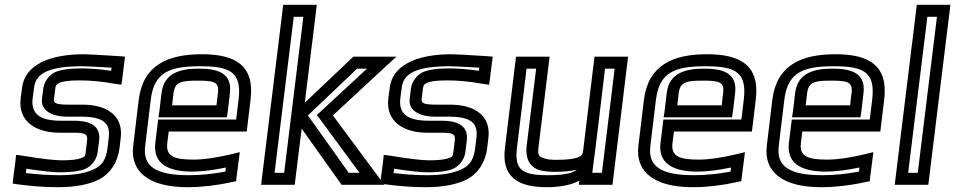

<svg xmlns="http://www.w3.org/2000/svg" viewBox="-20 -745 3980 800"><path d="M228 -192H283C333 -192 346 -188 343 -160L337 -111C335 -94 333 -92 320 -87C302 -80 276 -77 237 -77C207 -77 154 -83 76 -96L47 -100L44 -71L35 -2L33 20L54 23C112 31 169 35 222 35C292 35 352 24 394 2C440 -22 471 -70 478 -128L483 -170C494 -259 432 -309 322 -309H266C213 -309 203 -315 205 -333L210 -374C212 -390 214 -393 226 -399C239 -406 266 -410 312 -410C355 -410 402 -406 458 -396L486 -392L490 -421L498 -486L501 -509L477 -511C396 -516 346 -519 330 -519C180 -519 83 -471 72 -380L66 -335C54 -237 132 -192 228 -192ZM234 -242C151 -242 108 -267 116 -335L122 -380C129 -441 186 -469 324 -469C337 -469 378 -467 445 -463L443 -450C397 -457 355 -460 318 -460C269 -460 229 -454 207 -443C182 -430 163 -402 160 -374L155 -333C149 -286 194 -259 260 -259H316C410 -259 441 -233 433 -170L428 -128C422 -82 407 -58 376 -42C340 -24 293 -15 228 -15C183 -15 137 -18 88 -24L90 -42C155 -32 202 -27 231 -27C273 -27 308 -31 332 -40C361 -51 383 -80 387 -111L393 -160C401 -227 345 -242 289 -242H234Z M821 -519C679 -519 576 -474 558 -329L535 -138C521 -26 605 35 761 35C819 35 881 28 944 14L964 10L966 -10L975 -79L979 -111L946 -103C883 -88 831 -80 787 -80C708 -80 670 -92 677 -149L683 -197H983H1008L1011 -222L1024 -329C1042 -473 960 -519 821 -519ZM815 -469C941 -469 988 -443 974 -329L964 -247H664H639L636 -222L627 -149C616 -54 695 -30 781 -30C821 -30 868 -36 921 -47L919 -30C866 -20 816 -15 767 -15C626 -15 574 -53 585 -138L608 -329C622 -442 683 -469 815 -469ZM802 -409C872 -409 894 -404 888 -357L882 -306H697L703 -357C709 -403 734 -409 802 -409ZM808 -459C735 -459 663 -443 653 -357L644 -281L640 -256H665H900H925L929 -281L938 -357C948 -443 884 -459 808 -459Z M1478 -25H1433L1263 -264L1468 -459H1509L1318 -282L1300 -266L1313 -249L1478 -25ZM1211 0 1237 -209 1397 16 1403 25H1415H1527H1582L1551 -16L1367 -264L1586 -467L1632 -509H1573H1463H1453L1444 -501L1250 -317L1297 -700L1300 -725H1275H1185H1160L1157 -700L1071 0L1068 25H1093H1183H1208L1211 0ZM1164 -25H1124L1204 -675H1244L1164 -25Z M1760 -192H1815C1865 -192 1878 -188 1875 -160L1869 -111C1867 -94 1865 -92 1852 -87C1834 -80 1808 -77 1769 -77C1739 -77 1686 -83 1608 -96L1579 -100L1576 -71L1567 -2L1565 20L1586 23C1644 31 1701 35 1754 35C1824 35 1884 24 1926 2C1972 -22 2003 -70 2010 -128L2015 -170C2026 -259 1964 -309 1854 -309H1798C1745 -309 1735 -315 1737 -333L1742 -374C1744 -390 1746 -393 1758 -399C1771 -406 1798 -410 1844 -410C1887 -410 1934 -406 1990 -396L2018 -392L2022 -421L2030 -486L2033 -509L2009 -511C1928 -516 1878 -519 1862 -519C1712 -519 1615 -471 1604 -380L1598 -335C1586 -237 1664 -192 1760 -192ZM1766 -242C1683 -242 1640 -267 1648 -335L1654 -380C1661 -441 1718 -469 1856 -469C1869 -469 1910 -467 1977 -463L1975 -450C1929 -457 1887 -460 1850 -460C1801 -460 1761 -454 1739 -443C1714 -430 1695 -402 1692 -374L1687 -333C1681 -286 1726 -259 1792 -259H1848C1942 -259 1973 -233 1965 -170L1960 -128C1954 -82 1939 -58 1908 -42C1872 -24 1825 -15 1760 -15C1715 -15 1669 -18 1620 -24L1622 -42C1687 -32 1734 -27 1763 -27C1805 -27 1840 -31 1864 -40C1893 -51 1915 -80 1919 -111L1925 -160C1933 -227 1877 -242 1821 -242H1766Z M2257 35C2312 35 2360 26 2394 8L2392 25H2417H2507H2532L2535 0L2594 -484L2597 -509H2572H2482H2457L2454 -484L2410 -119C2407 -101 2404 -96 2391 -91C2375 -83 2345 -79 2297 -79C2275 -79 2260 -81 2248 -85C2224 -92 2220 -99 2224 -134L2267 -484L2270 -509H2245H2155H2130L2127 -484L2084 -129C2069 -10 2135 35 2257 35ZM2460 -119 2468 -184 2501 -459H2541L2488 -25H2448L2452 -59L2460 -119ZM2263 -15C2155 -15 2123 -37 2134 -129L2174 -459H2214L2174 -134C2169 -86 2186 -49 2228 -36C2244 -32 2266 -29 2291 -29C2328 -29 2360 -32 2384 -38C2363 -22 2326 -15 2263 -15Z M2926 -519C2784 -519 2681 -474 2663 -329L2640 -138C2626 -26 2710 35 2866 35C2924 35 2986 28 3049 14L3069 10L3071 -10L3080 -79L3084 -111L3051 -103C2988 -88 2936 -80 2892 -80C2813 -80 2775 -92 2782 -149L2788 -197H3088H3113L3116 -222L3129 -329C3147 -473 3065 -519 2926 -519ZM2920 -469C3046 -469 3093 -443 3079 -329L3069 -247H2769H2744L2741 -222L2732 -149C2721 -54 2800 -30 2886 -30C2926 -30 2973 -36 3026 -47L3024 -30C2971 -20 2921 -15 2872 -15C2731 -15 2679 -53 2690 -138L2713 -329C2727 -442 2788 -469 2920 -469ZM2907 -409C2977 -409 2999 -404 2993 -357L2987 -306H2802L2808 -357C2814 -403 2839 -409 2907 -409ZM2913 -459C2840 -459 2768 -443 2758 -357L2749 -281L2745 -256H2770H3005H3030L3034 -281L3043 -357C3053 -443 2989 -459 2913 -459Z M3461 -519C3319 -519 3216 -474 3198 -329L3175 -138C3161 -26 3245 35 3401 35C3459 35 3521 28 3584 14L3604 10L3606 -10L3615 -79L3619 -111L3586 -103C3523 -88 3471 -80 3427 -80C3348 -80 3310 -92 3317 -149L3323 -197H3623H3648L3651 -222L3664 -329C3682 -473 3600 -519 3461 -519ZM3455 -469C3581 -469 3628 -443 3614 -329L3604 -247H3304H3279L3276 -222L3267 -149C3256 -54 3335 -30 3421 -30C3461 -30 3508 -36 3561 -47L3559 -30C3506 -20 3456 -15 3407 -15C3266 -15 3214 -53 3225 -138L3248 -329C3262 -442 3323 -469 3455 -469ZM3442 -409C3512 -409 3534 -404 3528 -357L3522 -306H3337L3343 -357C3349 -403 3374 -409 3442 -409ZM3448 -459C3375 -459 3303 -443 3293 -357L3284 -281L3280 -256H3305H3540H3565L3569 -281L3578 -357C3588 -443 3524 -459 3448 -459Z M3851 0 3937 -700 3940 -725H3915H3825H3800L3797 -700L3711 0L3708 25H3733H3823H3848L3851 0ZM3804 -25H3764L3844 -675H3884L3804 -25Z"/></svg>

Font: Gamestation Text Outline
Style: Italic
Weight: 400
Designer: Jonas Hecksher
Foundry: Jonas Hecksher, Playtypeª, e-types AS
Version: Version 1.003